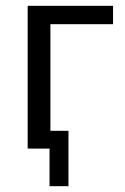

<svg xmlns="http://www.w3.org/2000/svg" viewBox="-20 -510 429 659"><path d="M150 129V0H81V-61H215V129ZM75 0V-490H368V-427H153V0Z"/></svg>

Font: Nunito Sans 10pt Condensed
Style: Regular
Weight: 400
Width: 3
Designer: Vernon Adams
Foundry: Vernon Adams
Version: Version 3.101;gftools[0.9.27]